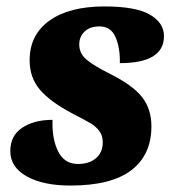

<svg xmlns="http://www.w3.org/2000/svg" viewBox="-20 -566 544 596"><path d="M12 -97Q12 -145 49 -169.5Q86 -194 143 -194Q141 -135 160.5 -96Q180 -57 222 -57Q257 -57 278 -75Q299 -93 299 -124Q299 -145 288.5 -159Q278 -173 262.5 -182.5Q247 -192 204 -214Q136 -250 104 -287.5Q72 -325 72 -379Q72 -458 133.5 -502Q195 -546 304 -546Q402 -546 445.5 -520.5Q489 -495 489 -454Q489 -370 352 -370Q353 -418 338.5 -451Q324 -484 289 -484Q259 -484 242.5 -468Q226 -452 226 -428Q226 -400 248.5 -381Q271 -362 321 -337Q393 -301 421.5 -264Q450 -227 450 -174Q450 -85 387.5 -37.5Q325 10 199 10Q114 10 63 -18.5Q12 -47 12 -97Z"/></svg>

Font: Noto Serif NarrowBlack
Style: Italic
Weight: 900
Width: 4
Italic angle: -12°
Designer: Monotype Design Team
Foundry: Monotype Imaging Inc.
Version: Version 1.001